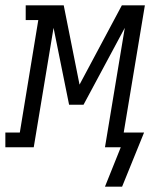

<svg xmlns="http://www.w3.org/2000/svg" viewBox="-65 -550 585 717"><path d="M391 147H327L386 0H327L401 -446L247 -159H193L135 -446L61 0H-45V-55H9L78 -475H31V-530H173L232 -234L390 -530H476L397 -55H473Z"/></svg>

Font: Iosevka Slab Light
Style: Italic
Weight: 300
Italic angle: -9°
Monospace: yes
Designer: Belleve Invis
Foundry: Belleve Invis
Version: Version 11.1.1; ttfautohint (v1.8.3)